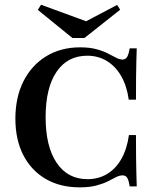

<svg xmlns="http://www.w3.org/2000/svg" viewBox="-20 -783 659 814"><path d="M317.7 11.3Q234.7 11.3 173.4 -24.6Q112.1 -60.5 78.6 -125.8Q45.2 -191.1 45.2 -279.8Q45.2 -370.2 79.4 -438.3Q113.7 -506.5 175.8 -544.4Q237.9 -582.3 319.4 -582.3Q359.7 -582.3 388.3 -574.6Q416.9 -566.9 437.1 -556.5Q457.3 -546 472.2 -538.3Q487.1 -530.6 500 -530.6Q512.1 -530.6 519 -541.9Q525.8 -553.2 529.8 -578.2H559.7Q558.9 -552.4 558.1 -524.2Q557.3 -496 556.9 -457.3Q556.5 -418.5 556.5 -360.5H525.8Q517.7 -419.4 493.5 -460.9Q469.4 -502.4 432.7 -524.6Q396 -546.8 350 -546.8Q266.1 -546.8 219.8 -478.6Q173.4 -410.5 173.4 -286.3Q173.4 -162.1 220.2 -92.7Q266.9 -23.4 350.8 -23.4Q397.6 -23.4 434.3 -45.6Q471 -67.7 494.8 -109.7Q518.5 -151.6 526.6 -210.5H556.5Q556.5 -154.8 556.9 -115.7Q557.3 -76.6 558.1 -48Q558.9 -19.4 559.7 7.3H529.8Q525.8 -18.5 519.4 -29Q512.9 -39.5 500 -39.5Q486.3 -39.5 471.8 -31.9Q457.3 -24.2 437.1 -14.1Q416.9 -4 388.3 3.6Q359.7 11.3 317.7 11.3ZM476.6 -762.1 489.5 -741.9 337.9 -621.8H287.1L140.3 -741.1L154 -762.9L369.4 -683.9L325 -682.3Z"/></svg>

Font: Playfair
Style: Bold
Weight: 700
Designer: Claus Eggers Sørensen
Foundry: Claus Eggers Sørensen
Version: Version 2.001;gftools[0.9.30]